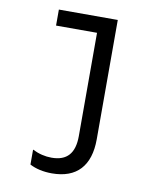

<svg xmlns="http://www.w3.org/2000/svg" viewBox="-84 -608 748 886"><g transform="rotate(10 290.0 -165.0)"><path d="M396 19V-540H120V-465H312V19C312 100 277 139 205 139C175 139 145 132 115 117V187C143 202 179 210 219 210C335 210 396 144 396 19Z"/></g></svg>

Font: CommitMono-dimboump
Style: Regular
Weight: 400
Monospace: yes
Designer: Eigil Nikolajsen
Foundry: Eigil Nikolajsen
Version: Version 1.143